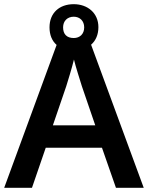

<svg xmlns="http://www.w3.org/2000/svg" viewBox="-20 -899 708 919"><path d="M535 0H668L416 -685C438 -704 451 -733 451 -769C451 -837 399 -879 333 -879C264 -879 217 -837 217 -768C217 -732 229 -703 251 -684L0 0H133L199 -192H468ZM333 -717C299 -717 282 -736 282 -768C282 -799 303 -819 333 -819C362 -819 383 -799 383 -768C383 -736 362 -717 333 -717ZM372 -486 436 -299H233L297 -486C304 -508 324 -573 334 -614C342 -580 364 -512 372 -486Z"/></svg>

Font: Noto Sans New Tai Lue Semibold
Style: Regular
Weight: 600
Designer: Monotype Design Team
Foundry: Monotype Imaging Inc.
Version: Version 2.004